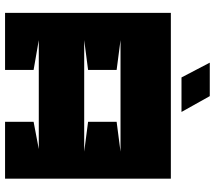

<svg xmlns="http://www.w3.org/2000/svg" viewBox="-64 -764 829 740"><g transform="rotate(90 350.0 -394.5)"><path d="M135 -445H565L450 -430V-320L565 -305H135L250 -320V-430ZM30 -639V0H250V-110L135 -130H555L450 -110V0H669V-639ZM412 -680H279L222 -789H351Z"/></g></svg>

Font: Banana Brick
Style: Regular
Weight: 400
Designer: artmaker
Foundry: artmaker
Version: Version 4.000 2011 initial release